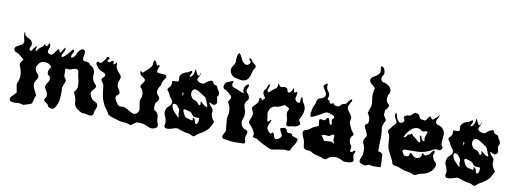

<svg xmlns="http://www.w3.org/2000/svg" viewBox="-67 -1293 4505 1682"><g transform="rotate(10 2185.5 -452.0)"><path d="M173.8 -22.5Q155.3 -27.8 136.2 -27.8Q126.5 -27.8 116.7 -26.4Q109.4 -25.4 102.5 -25.4Q80.6 -25.4 60.5 -33.7Q56.2 -43 56.2 -51.3Q56.2 -66.4 70.8 -79.6Q93.8 -99.6 106 -117.7Q102.1 -143.1 96.2 -168.9Q94.2 -176.8 94.2 -184.6Q94.2 -202.6 105 -219.7Q112.3 -244.1 112.3 -269Q112.3 -277.8 111.3 -286.6Q107.9 -320.8 92.3 -351.1Q89.4 -358.4 89.4 -365.7Q89.4 -375 94.7 -383.3Q105 -397.5 114.7 -410.2Q95.7 -427.2 75.7 -443.8Q55.2 -460 30.3 -467.3Q21 -477.5 20 -485.8Q19.5 -488.3 19.5 -490.2Q19.5 -496.1 22.9 -501.5Q30.3 -514.2 49.3 -522.5Q68.4 -531.2 80.6 -540Q93.8 -553.2 93.8 -568.8Q93.8 -576.2 90.8 -584Q82.5 -608.4 82.5 -630.9Q78.6 -648.9 85 -648.9Q85.4 -648.9 85.4 -648.4Q92.8 -647.5 91.3 -629.9Q95.2 -621.6 101.6 -616.7Q107.9 -611.8 115.2 -607.9Q128.9 -601.1 142.6 -593.8Q156.2 -586.4 160.2 -566.4Q168 -554.7 158.7 -538.1Q149.4 -521.5 150.4 -509.8Q150.9 -504.9 154.8 -501.5Q159.2 -498.5 168.9 -497.6Q176.8 -512.2 187 -525.4Q197.3 -538.1 210.4 -548.8Q212.9 -548.8 207.5 -529.8Q202.1 -511.2 206.1 -505.9Q207.5 -503.9 210.4 -504.9Q213.4 -505.9 218.3 -510.3Q228.5 -531.7 250 -544.9Q271 -557.6 274.9 -581.5Q283.2 -561.5 291.5 -561.5Q294.4 -561.5 296.9 -564Q308.1 -573.2 310.5 -591.3Q318.8 -587.9 321.8 -582.5Q324.7 -576.7 324.7 -570.3Q324.7 -555.2 316.4 -537.1Q312.5 -528.3 312.5 -520.5Q312.5 -512.2 316.9 -505.9Q331.5 -495.1 342.8 -495.1Q355 -495.1 363.8 -506.8Q380.9 -529.8 395 -549.3Q406.2 -558.1 410.2 -545.9Q413.6 -533.2 418.5 -529.3Q420.9 -527.3 423.8 -529.3Q426.8 -530.8 431.6 -538.6Q437.5 -549.3 450.7 -569.3Q455.6 -577.1 458.5 -577.1Q460.9 -577.1 460.9 -569.3Q460.9 -564.9 460 -557.1Q457 -543.9 442.9 -519.5Q436.5 -509.3 436.5 -502.4Q436.5 -493.7 447.3 -491.7Q472.2 -507.3 491.2 -530.3Q510.3 -553.7 528.3 -575.2Q538.1 -568.4 538.1 -559.1Q538.1 -553.2 533.7 -545.9Q522.9 -528.8 520 -516.1Q518.6 -510.7 521 -506.3Q522.9 -502.4 531.7 -500.5Q556.2 -516.1 566.4 -544.9Q576.2 -573.7 601.1 -587.4Q612.8 -590.3 619.6 -587.9Q626.5 -585.9 629.4 -580.1Q633.8 -572.3 633.8 -561Q633.8 -552.7 631.3 -542.5Q627.4 -524.4 627.4 -511.7Q627.4 -507.3 627.9 -503.4Q631.3 -490.7 645.5 -489.7Q660.2 -489.3 673.3 -485.8Q680.7 -483.9 686.5 -479.5Q692.4 -475.1 694.3 -465.3Q720.2 -457.5 732.9 -436Q742.7 -419.9 742.7 -400.4Q742.7 -394 741.7 -387.2Q741.2 -380.9 741.2 -375Q741.2 -354.5 749 -337.4Q759.8 -314.9 778.8 -298.3Q780.8 -292.5 780.8 -287.1Q780.8 -275.4 771.5 -266.6Q758.8 -254.4 750.5 -240.7Q745.6 -232.9 744.6 -224.6Q744.1 -215.8 750.5 -204.6Q756.3 -184.1 772.5 -169.9Q788.1 -155.8 807.6 -148.9Q816.4 -142.1 818.8 -134.3Q820.8 -128.9 820.8 -123Q820.8 -120.6 820.3 -118.2Q818.4 -102.5 809.6 -85.9Q802.7 -72.3 802.7 -58.6Q802.7 -56.2 802.7 -53.7Q801.8 -43.5 796.9 -38.6Q792 -33.2 785.2 -31.2Q778.8 -29.8 772 -29.8Q759.8 -29.8 745.1 -34.2Q729.5 -38.6 717.3 -38.6Q710.9 -38.6 705.6 -37.6Q675.3 -47.4 648.4 -71.3Q624 -93.3 624 -124.5Q624 -127.9 624.5 -131.3Q621.6 -151.9 614.3 -171.4Q606.9 -190.9 599.6 -210.4Q614.3 -222.7 620.6 -239.3Q625.5 -252.4 625.5 -266.1Q625.5 -270.5 625 -274.9Q624 -304.7 615.7 -333Q607.4 -360.8 606.4 -391.1Q602.5 -402.8 595.7 -406.7Q589.4 -410.6 581.1 -410.2Q565.4 -409.7 546.4 -400.9Q533.7 -395 522.5 -395Q517.1 -395 512.2 -396.5Q501.5 -397.9 494.1 -396Q486.8 -393.6 490.7 -380.4Q491.2 -368.2 491.2 -354.5Q491.2 -349.1 491.2 -338.9Q491.2 -319.8 507.3 -307.1Q511.2 -299.3 511.2 -291.5Q510.7 -283.7 507.3 -275.9Q500 -259.8 494.1 -243.2Q490.7 -234.4 489.7 -225.1Q488.3 -215.8 491.7 -206.1Q491.7 -198.2 491.7 -190.4Q491.7 -158.7 488.8 -127Q485.4 -86.9 463.4 -52.7Q455.1 -30.3 432.6 -30.3Q429.7 -30.3 426.3 -30.8Q398.4 -33.7 392.1 -58.6Q384.3 -68.8 371.6 -75.2Q358.4 -81.5 354.5 -90.3Q352.5 -95.2 355 -101.6Q356.9 -107.9 365.7 -116.7Q370.6 -128.9 370.6 -140.1Q370.6 -153.8 363.3 -165.5Q349.6 -188 339.4 -209.5Q347.7 -232.9 362.8 -255.9Q371.1 -268.6 371.1 -282.2Q371.1 -293.9 365.2 -306.2Q343.8 -317.4 343.8 -336.9Q343.8 -336.9 343.8 -340.3Q345.7 -362.8 358.9 -380.4Q370.1 -390.1 360.4 -396.5Q351.1 -403.3 344.7 -409.7Q325.2 -420.9 299.3 -420.9Q295.4 -420.9 291.5 -420.4Q261.2 -418.5 248.5 -391.6Q234.4 -375.5 234.4 -356.4Q234.4 -351.1 235.4 -345.7Q240.7 -320.8 261.7 -305.7Q269 -293.9 269 -283.2Q269 -271.5 260.3 -260.3Q243.2 -238.8 241.7 -215.3Q242.2 -189.9 254.9 -167.5Q267.6 -145 277.8 -122.6Q271 -104 265.1 -85Q258.8 -65.9 255.9 -46.4Q239.3 -36.6 218.8 -31.2Q197.8 -25.4 179.7 -19Q177.7 -20 173.8 -22.5Z M1117.2 -15.1Q1093.8 -22 1069.3 -22.5Q1043.9 -22.9 1020.5 -31.7Q998 -39.1 974.6 -45.4Q951.2 -51.8 931.6 -64.5Q917 -93.3 896.5 -119.1Q877 -145 866.2 -176.8Q854.5 -208.5 850.6 -241.7Q846.7 -275.4 842.8 -308.6Q839.8 -321.3 830.1 -333.5Q819.3 -345.2 817.4 -356.4Q816.4 -362.8 820.3 -368.7Q823.2 -374.5 833 -380.4Q840.8 -388.2 842.8 -394.5Q844.7 -400.9 841.8 -405.8Q836.9 -417.5 817.4 -424.3Q797.9 -431.2 787.1 -439Q774.4 -448.2 756.8 -473.1Q749 -483.4 749 -490.7Q749 -491.2 749 -491.7Q749 -502 763.7 -507.3Q773.4 -499.5 782.2 -499.5Q792 -499.5 800.8 -510.3Q817.4 -530.3 826.2 -545.9Q829.1 -566.4 847.7 -560.1Q865.2 -553.7 846.7 -539.6Q835.9 -519 851.6 -518.1Q866.2 -517.6 876 -530.8Q893.6 -542.5 895.5 -529.3Q896.5 -516.1 898.4 -506.3Q910.2 -506.3 918.9 -522Q926.8 -537.1 928.7 -512.7Q927.7 -506.8 927.7 -501Q927.7 -483.4 938.5 -468.8Q951.2 -449.2 965.8 -432.1Q974.6 -424.8 977.5 -417.5Q980.5 -409.7 980.5 -401.9Q978.5 -387.2 970.7 -371.1Q965.8 -359.4 965.8 -347.2Q965.8 -343.3 965.8 -339.4Q965.8 -336.4 965.8 -333.5Q965.8 -320.3 974.6 -308.1Q986.3 -293 992.2 -278.8Q994.1 -271 993.2 -263.7Q991.2 -255.9 983.4 -248.5Q965.8 -241.2 965.8 -226.6Q965.8 -221.2 967.8 -214.8Q976.6 -190.9 989.3 -177.2Q998 -158.2 1013.7 -154.3Q1019.5 -152.8 1026.4 -152.8Q1036.1 -152.8 1046.9 -156.2Q1069.3 -148.9 1090.8 -137.7Q1111.3 -127 1130.9 -114.7Q1139.6 -110.8 1148.4 -110.8Q1163.1 -110.8 1175.8 -123Q1191.4 -138.2 1191.4 -157.2Q1191.4 -162.1 1190.4 -167.5Q1185.5 -190.9 1181.6 -216.3Q1180.7 -221.7 1180.7 -227.1Q1180.7 -246.6 1190.4 -264.2Q1193.4 -276.9 1193.4 -289.1Q1193.4 -299.3 1191.4 -309.6Q1186.5 -332.5 1168 -348.1Q1160.2 -362.3 1168.9 -373.5Q1177.7 -385.3 1185.5 -397Q1190.4 -403.8 1192.4 -410.6Q1194.3 -417.5 1191.4 -425.3Q1176.8 -438.5 1159.2 -449.7Q1142.6 -460 1142.6 -482.4Q1142.6 -484.4 1142.6 -486.3Q1144.5 -496.6 1149.4 -489.7Q1154.3 -482.4 1160.2 -480Q1163.1 -479 1166 -480.5Q1168.9 -481.4 1170.9 -486.3Q1189.5 -503.9 1210 -522Q1230.5 -539.6 1239.3 -564.9Q1238.3 -569.3 1238.3 -573.7Q1238.3 -584 1242.2 -596.7Q1245.1 -604.5 1249 -604.5Q1253.9 -604.5 1261.7 -591.3Q1266.6 -581.1 1273.4 -567.4Q1280.3 -553.7 1291 -573.2Q1304.7 -565.4 1293.9 -546.4Q1285.2 -528.8 1285.2 -516.1Q1285.2 -507.8 1290 -503.9Q1293.9 -500 1305.7 -499.5Q1319.3 -497.6 1338.9 -497.6Q1342.8 -497.6 1346.7 -497.6Q1346.7 -497.6 1347.7 -497.6Q1370.1 -497.6 1374 -474.6Q1360.4 -456.5 1350.6 -438Q1340.8 -418.9 1338.9 -396Q1323.2 -378.4 1316.4 -352.1Q1314.5 -345.7 1314.5 -339.4Q1314.5 -320.3 1330.1 -306.2Q1343.8 -295.4 1343.8 -280.3Q1343.8 -275.9 1342.8 -271.5Q1336.9 -250.5 1319.3 -240.7Q1314.5 -216.8 1314.5 -194.3Q1314.5 -170.4 1337.9 -164.1Q1359.4 -142.1 1359.4 -111.8Q1359.4 -81.5 1372.1 -55.7Q1374 -50.3 1374 -45.4Q1374 -27.8 1353.5 -19.5Q1336.9 -12.2 1322.3 -12.2Q1315.4 -12.2 1308.6 -14.2Q1283.2 -25.9 1256.8 -35.2Q1236.3 -42 1215.8 -42Q1209 -42 1202.1 -41Q1193.4 -43.5 1185.5 -40.5Q1177.7 -37.6 1170.9 -32.2Q1158.2 -22.9 1146.5 -13.7Q1141.6 -9.3 1134.8 -9.3Q1127 -9.3 1117.2 -15.1Z M1673.3 -16.1Q1655.8 -24.9 1635.3 -26.4Q1614.7 -27.8 1597.2 -35.2Q1578.6 -40 1558.1 -48.3Q1549.3 -51.8 1540.5 -51.8Q1528.8 -51.8 1518.1 -45.9Q1500.5 -40 1481 -35.6Q1471.2 -33.7 1461.4 -33.2Q1451.7 -33.2 1441.9 -35.6Q1431.2 -43.5 1431.2 -55.7Q1431.2 -60.1 1432.1 -65.4Q1436 -76.2 1436 -86.4Q1436 -93.3 1434.1 -99.6Q1429.2 -122.6 1418.5 -145Q1412.6 -157.7 1412.6 -171.4Q1412.6 -181.6 1415.5 -191.9Q1421.4 -215.3 1441.9 -231Q1461.4 -246.6 1462.4 -271.5Q1456.5 -289.1 1443.8 -302.7Q1431.2 -315.9 1425.3 -334Q1419.4 -349.1 1406.7 -362.8Q1401.9 -368.2 1401.9 -374Q1401.9 -382.8 1412.6 -392.1Q1427.2 -403.8 1430.2 -420.9Q1431.2 -429.7 1431.2 -437.5Q1431.2 -445.3 1430.2 -453.1Q1446.8 -453.6 1470.2 -454.6Q1487.8 -455.1 1487.8 -470.2Q1487.8 -475.6 1485.8 -482.4Q1484.9 -487.3 1484.9 -491.7Q1484.9 -513.2 1502.4 -527.8Q1522.9 -545.4 1547.4 -549.3Q1556.2 -551.8 1567.9 -561.5Q1580.6 -571.3 1585.4 -569.3Q1588.4 -568.4 1588.4 -564Q1589.4 -560.1 1586.4 -550.8Q1581.5 -539.6 1574.7 -522.9Q1568.8 -505.9 1592.3 -523.4Q1605 -537.6 1608.9 -556.2Q1611.8 -574.7 1614.7 -592.8Q1622.6 -578.6 1628.4 -563.5Q1634.3 -548.8 1645 -537.1Q1645 -537.1 1647 -537.1Q1658.7 -537.1 1662.6 -558.6Q1665.5 -582.5 1666.5 -557.1Q1662.6 -540.5 1649.9 -520.5Q1645 -512.7 1645 -505.9Q1645 -495.1 1657.7 -486.3Q1673.3 -478 1692.9 -476.1Q1692.9 -476.1 1696.8 -476.1Q1713.4 -476.1 1724.1 -492.2Q1737.8 -503.4 1760.3 -513.2Q1766.1 -515.6 1771 -515.6Q1784.7 -515.6 1788.6 -494.6Q1799.3 -483.9 1814.9 -480.5Q1830.6 -477.1 1831.5 -457Q1845.2 -440.9 1852.1 -421.9Q1854 -416 1854 -410.2Q1853 -397 1842.3 -384.8Q1843.3 -367.2 1849.1 -345.2Q1850.1 -340.8 1850.1 -336.4Q1850.1 -320.3 1833.5 -312.5Q1820.8 -306.2 1805.2 -315.9Q1790.5 -326.2 1782.7 -322.8Q1789.6 -301.8 1807.1 -286.6Q1823.7 -272.5 1823.7 -251.5V-248Q1821.8 -240.7 1821.8 -232.9Q1821.8 -217.3 1828.6 -202.6Q1837.4 -180.2 1853 -163.1Q1849.1 -147.9 1839.4 -131.8Q1830.6 -115.7 1821.8 -100.6Q1806.2 -80.6 1784.7 -65.9Q1764.2 -50.8 1741.7 -39.1Q1726.1 -31.2 1711.4 -15.6Q1704.6 -7.3 1695.8 -7.3Q1695.8 -7.3 1694.8 -7.3Q1687 -7.3 1677.2 -14.2Q1676.3 -14.6 1673.3 -16.1ZM1719.2 -150.4Q1717.3 -155.8 1720.2 -164.6Q1723.1 -173.3 1716.3 -173.3Q1700.7 -174.8 1682.1 -175.3Q1663.6 -176.3 1653.8 -192.4Q1645 -210 1626.5 -215.3Q1607.9 -220.2 1591.3 -225.6Q1584.5 -228 1579.6 -227.5Q1575.7 -226.6 1573.7 -224.1Q1567.9 -215.8 1577.6 -196.8Q1586.4 -177.7 1592.3 -169.4Q1604 -154.3 1622.6 -151.4Q1641.1 -147.9 1657.7 -142.6Q1668.5 -143.6 1664.6 -160.6Q1661.6 -177.7 1675.3 -161.6Q1685.1 -156.7 1687 -140.6Q1689.9 -124 1695.8 -118.7Q1697.8 -116.2 1701.7 -117.2Q1705.6 -118.2 1711.4 -124.5Q1715.3 -129.9 1717.3 -136.7Q1718.3 -144 1719.2 -150.4ZM1538.6 -160.2Q1534.7 -172.9 1534.7 -186.5Q1534.7 -193.4 1535.6 -200.7Q1535.6 -203.6 1535.6 -206.1Q1535.6 -223.6 1519 -233.9Q1515.1 -252.4 1491.7 -258.3Q1487.8 -259.3 1483.9 -259.3Q1470.2 -259.3 1470.2 -242.7Q1470.2 -240.2 1471.2 -236.8Q1475.1 -211.4 1492.7 -191.9Q1510.3 -172.4 1527.8 -154.8Q1533.7 -147.5 1538.6 -148.9Q1542.5 -150.4 1538.6 -160.2ZM1763.2 -309.1Q1757.3 -327.6 1750.5 -345.2Q1742.7 -362.8 1723.1 -372.1Q1702.6 -384.8 1683.1 -398.9Q1662.6 -413.1 1638.2 -415Q1616.7 -410.6 1613.8 -385.7Q1612.8 -380.9 1612.8 -376Q1612.8 -357.4 1622.6 -345.7Q1632.3 -325.7 1652.8 -320.8Q1674.3 -315.4 1686 -296.9Q1697.8 -278.3 1705.6 -286.1Q1714.4 -293.5 1707.5 -310.1Q1703.6 -321.8 1707.5 -319.3Q1712.4 -316.9 1718.3 -311.5Q1730 -302.7 1741.7 -292.5Q1753.4 -281.7 1769 -280.3Q1774.9 -286.1 1770 -294.4Q1765.1 -303.2 1763.2 -309.1ZM1544.4 -367.2Q1532.7 -371.6 1537.6 -355.5Q1542.5 -339.4 1544.4 -337.9Q1544.4 -345.2 1546.4 -352.5Q1547.4 -360.4 1544.4 -367.2Z M2018.1 -21.5Q2000.5 -28.8 1975.1 -28.8Q1975.1 -28.8 1974.1 -28.8Q1948.7 -28.8 1945.8 -52.7Q1952.6 -72.8 1963.4 -91.3Q1969.2 -102.1 1969.2 -113.8Q1969.2 -122.6 1966.3 -132.3Q1963.4 -162.1 1960.4 -192.4Q1959.5 -199.7 1959.5 -206.5Q1959.5 -229 1966.3 -251.5Q1968.3 -262.7 1968.3 -273.9Q1968.3 -286.6 1966.3 -298.8Q1962.4 -322.8 1950.7 -343.8Q1944.8 -351.1 1944.8 -357.9Q1944.8 -363.8 1948.7 -369.6Q1957.5 -381.3 1962.4 -392.6Q1964.4 -397.5 1964.4 -401.9Q1963.4 -406.7 1959.5 -411.6Q1943.8 -426.3 1928.2 -441.4Q1911.6 -456.1 1890.1 -462.4Q1881.3 -471.2 1881.3 -483.4Q1881.3 -491.2 1885.3 -501Q1894 -524.4 1913.6 -529.3Q1922.4 -530.3 1937 -538.6Q1947.8 -543.9 1953.6 -543.9Q1953.6 -543.9 1954.6 -543.9Q1956.5 -543.9 1957.5 -543.5Q1959.5 -542 1959.5 -537.6Q1959.5 -533.2 1955.6 -524.4Q1952.6 -518.1 1952.6 -513.2Q1952.6 -510.7 1953.6 -508.8Q1954.6 -502.4 1960.4 -497.6Q1970.2 -488.8 1987.8 -484.4Q2004.4 -480 2015.1 -473.1Q2023.9 -471.2 2039.6 -462.9Q2051.3 -457 2057.1 -457Q2059.1 -457 2061 -457.5Q2064 -458.5 2064 -462.4Q2063 -466.3 2059.1 -475.1Q2058.1 -481 2058.1 -487.3Q2058.1 -501.5 2065.9 -515.1Q2077.6 -535.6 2098.1 -539.6Q2099.1 -535.2 2099.1 -530.8Q2099.1 -516.1 2090.3 -500Q2085.4 -492.2 2085.4 -484.9Q2085.4 -472.2 2098.1 -460.4Q2112.8 -445.8 2116.7 -426.8Q2117.7 -423.3 2117.7 -420.4Q2117.7 -405.3 2102.1 -392.1Q2090.3 -376 2090.3 -358.4Q2090.3 -352.1 2091.3 -345.7Q2097.2 -320.8 2106 -298.8Q2106.9 -289.6 2106.9 -280.3Q2106.9 -267.1 2104 -254.4Q2099.1 -232.4 2092.3 -211.4Q2092.3 -209 2092.3 -206.5Q2092.3 -186 2103 -168.5Q2114.7 -149.4 2138.2 -143.6Q2156.7 -136.2 2156.7 -122.1Q2155.8 -118.2 2154.8 -113.8Q2148.9 -92.8 2145 -75.7Q2146 -61 2151.9 -40.5Q2152.8 -36.6 2152.8 -33.7Q2152.8 -21 2131.3 -21Q2131.3 -21 2130.4 -21Q2102.1 -19.5 2073.7 -19.5Q2045.4 -19.5 2018.1 -21.5ZM1984.9 -572.3Q1958.5 -574.7 1940.9 -590.8Q1924.3 -606.9 1919.4 -630.9Q1918.5 -634.3 1918.5 -637.7Q1918.5 -656.7 1930.2 -672.4Q1943.8 -690.4 1949.7 -710.4Q1948.7 -720.2 1948.7 -730Q1948.7 -742.7 1950.7 -756.3Q1952.6 -780.8 1968.3 -797.4Q1986.8 -776.4 1997.6 -749.5Q2008.3 -722.2 2033.7 -707.5Q2040.5 -704.6 2046.4 -704.6Q2060.1 -704.6 2070.8 -717.3Q2077.6 -725.1 2077.6 -732.4Q2077.6 -742.7 2064.9 -752.4Q2063 -759.8 2063 -763.7Q2063 -768.6 2065.9 -768.6Q2068.8 -768.6 2072.8 -766.1Q2087.4 -757.3 2089.4 -745.1Q2103 -731 2120.6 -717.8Q2129.4 -710.9 2129.4 -702.1Q2129.4 -692.9 2119.6 -681.2Q2107.9 -662.1 2104 -640.1Q2100.1 -618.2 2089.4 -598.6Q2078.6 -576.2 2055.2 -568.4Q2045.4 -565.4 2035.6 -564.5H2029.8Q2019 -564.5 2008.3 -567.4Q2002.4 -568.8 1996.6 -569.8Q1990.7 -570.8 1984.9 -572.3Z M2319.3 -41Q2300.3 -50.8 2281.7 -61Q2263.2 -71.3 2246.1 -83Q2231.9 -83 2218.3 -88.9Q2210.9 -91.8 2210.9 -98.6Q2210.9 -104 2215.8 -112.3Q2211.4 -137.7 2197.3 -159.2Q2182.6 -180.7 2164.1 -197.8Q2154.8 -207 2154.8 -217.8Q2154.8 -223.6 2157.2 -229.5Q2164.6 -246.6 2169.9 -261.7Q2176.3 -275.4 2176.3 -288.1Q2176.3 -296.4 2173.8 -303.7Q2166.5 -324.2 2157.7 -342.8Q2168.9 -361.3 2187.5 -378.4Q2206.1 -395.5 2209.5 -420.4Q2208.5 -425.3 2208.5 -428.7Q2208.5 -439.9 2216.3 -439.9Q2216.3 -439.9 2217.8 -439.9Q2229 -438.5 2232.9 -423.3Q2233.9 -422.9 2234.9 -422.9Q2238.3 -422.9 2241.7 -428.2Q2246.6 -435.1 2251 -438Q2257.3 -440.9 2257.3 -444.8Q2257.3 -446.8 2255.9 -448.2Q2251.5 -454.1 2248.5 -460Q2238.3 -472.7 2234.9 -489.3Q2234.4 -492.7 2234.4 -496.1Q2234.4 -508.8 2244.1 -519Q2256.3 -529.3 2260.3 -548.8Q2264.2 -567.9 2276.9 -572.3Q2279.3 -566.4 2279.3 -560.1Q2279.3 -547.9 2271.5 -532.2Q2267.1 -523.4 2267.1 -516.6Q2267.1 -505.4 2279.8 -501Q2295.4 -513.2 2310.1 -527.3Q2324.2 -541 2341.8 -550.3Q2348.6 -560.1 2349.1 -571.8Q2349.6 -583 2349.6 -594.2Q2357.4 -586.4 2363.8 -577.1Q2370.1 -567.9 2380.9 -564.5Q2391.6 -571.3 2405.3 -571.3Q2411.6 -571.3 2418.5 -569.8Q2439.5 -564.5 2439.5 -542.5Q2439.5 -542 2439.5 -541.5Q2445.8 -529.3 2453.6 -529.3Q2460 -529.3 2467.8 -537.6Q2484.9 -556.2 2484.9 -570.8Q2487.3 -572.3 2489.3 -572.3Q2494.6 -572.3 2494.6 -561.5Q2494.6 -546.9 2500 -540.5Q2501.5 -538.6 2504.9 -538.6Q2507.8 -539.1 2512.7 -542Q2520 -547.9 2523.9 -547.9Q2528.3 -547.9 2528.3 -540Q2528.3 -537.1 2527.8 -532.7Q2524.4 -508.3 2521 -499.5Q2519.5 -495.1 2519.5 -490.7Q2519.5 -478.5 2531.2 -466.8Q2542.5 -456.5 2553.2 -456.5Q2558.1 -456.5 2562.5 -458.5Q2565.9 -467.3 2565.9 -485.4Q2565.9 -487.8 2565.9 -490.2Q2565.9 -507.8 2575.2 -507.8Q2577.6 -507.8 2581.1 -506.3Q2582.5 -481.9 2596.2 -461.9Q2609.9 -441.9 2615.2 -418.9Q2615.7 -413.6 2615.7 -408.2Q2615.7 -385.7 2607.9 -364.7Q2598.1 -337.9 2585.4 -313.5Q2585.4 -312 2585.4 -310.5Q2585.4 -298.8 2596.2 -286.1Q2600.6 -281.2 2600.6 -276.4Q2600.6 -268.6 2588.4 -261.2Q2569.8 -246.6 2546.9 -245.1Q2523.4 -243.7 2502.4 -237.3Q2501 -237.3 2499.5 -237.3Q2479.5 -237.3 2479.5 -256.3Q2479.5 -269 2480 -294.4Q2476.1 -314.5 2470.2 -334.5Q2468.3 -341.3 2468.3 -348.6Q2468.3 -361.8 2475.1 -375Q2480.5 -381.8 2480.5 -387.2Q2480.5 -393.6 2473.1 -397.5Q2459.5 -404.8 2449.2 -410.6Q2444.8 -415 2439.9 -415Q2438.5 -415 2437 -414.6Q2431.2 -413.6 2425.3 -409.2Q2408.7 -400.4 2390.6 -393.6Q2375 -388.2 2358.4 -388.2Q2358.4 -388.2 2353 -388.2Q2325.2 -380.9 2310.1 -352.1Q2301.3 -335 2301.3 -318.8Q2301.3 -307.6 2305.2 -296.4Q2308.1 -284.7 2309.6 -260.7Q2310.5 -247.6 2316.9 -247.6Q2322.3 -247.6 2331.1 -256.3Q2335.4 -266.6 2342.3 -267.1Q2342.3 -267.1 2342.8 -267.1Q2345.7 -267.1 2345.7 -264.2Q2345.7 -261.2 2342.3 -254.4Q2334.5 -235.4 2325.2 -214.4Q2321.8 -206.5 2321.8 -198.7Q2321.8 -185.5 2331.5 -173.3Q2337.4 -162.1 2351.1 -152.3Q2356 -148.9 2359.9 -148.9Q2367.2 -148.9 2371.6 -160.2Q2386.7 -159.2 2389.6 -142.6Q2392.6 -126.5 2399.4 -115.7Q2402.8 -111.3 2407.2 -109.4Q2409.2 -108.4 2412.1 -108.4Q2415.5 -108.4 2419.4 -109.9Q2437.5 -113.8 2451.2 -129.9Q2458.5 -137.7 2458.5 -146.5Q2458.5 -146.5 2458.5 -147Q2458.5 -155.3 2451.2 -165Q2444.3 -177.2 2436 -195.8Q2434.1 -200.2 2434.1 -203.1Q2434.1 -213.9 2453.6 -214.4Q2462.4 -218.3 2469.7 -218.3Q2476.6 -218.3 2482.4 -214.8Q2494.6 -208 2495.6 -189.9Q2503.9 -180.2 2517.6 -180.2Q2521 -180.2 2524.4 -180.7Q2526.9 -181.2 2528.8 -181.2Q2543.9 -181.2 2549.3 -162.6Q2564 -153.8 2586.4 -149.4Q2601.1 -147 2601.1 -134.3Q2601.1 -127.4 2596.7 -117.2Q2589.4 -96.2 2575.2 -78.1Q2561 -60.5 2556.2 -38.1Q2545.4 -27.3 2531.2 -27.3Q2526.9 -27.3 2522 -28.3Q2513.2 -30.3 2504.4 -30.3Q2494.1 -30.3 2484.4 -27.3Q2460.9 -24.9 2438 -20.5Q2414.6 -16.1 2391.6 -12.2Q2372.1 -15.1 2354.5 -23.9Q2336.9 -32.7 2319.3 -41Z M2841.3 -16.1Q2818.4 -25.4 2794.4 -30.3Q2770.5 -34.7 2748.5 -45.9Q2731.4 -60.1 2710 -60.1Q2708 -60.1 2706.1 -60.1Q2706.1 -60.1 2703.6 -60.1Q2681.2 -60.1 2667.5 -76.2Q2662.1 -97.7 2660.2 -120.6Q2657.7 -143.1 2647 -163.6Q2638.2 -178.2 2634.3 -201.2Q2633.8 -204.1 2633.8 -208Q2633.8 -225.6 2653.3 -231.4Q2676.8 -236.3 2694.8 -251.5Q2712.9 -267.1 2734.9 -275.4Q2741.7 -278.3 2749 -281.7Q2756.3 -285.2 2763.2 -288.6Q2762.2 -303.2 2759.3 -318.4Q2755.9 -333 2760.7 -347.2Q2767.1 -348.6 2773.4 -348.6Q2782.7 -348.6 2793 -345.7Q2795.9 -344.7 2798.8 -344.7Q2811.5 -344.7 2818.4 -362.8Q2825.2 -370.1 2830.1 -371.1Q2834.5 -372.1 2837.4 -369.1Q2844.7 -362.3 2847.2 -343.3Q2850.1 -323.7 2859.4 -316.9Q2877.4 -313.5 2869.6 -337.9Q2866.7 -346.7 2866.7 -353.5Q2866.7 -366.2 2876 -372.6Q2883.3 -380.4 2883.3 -386.7Q2883.3 -395 2870.6 -400.4Q2848.1 -409.7 2834.5 -414.1Q2826.2 -416.5 2818.4 -416.5Q2805.2 -416.5 2793 -409.7Q2773.9 -398.9 2756.3 -387.7Q2737.8 -377.9 2719.2 -368.2Q2700.7 -358.4 2680.7 -352.5Q2673.3 -363.3 2673.3 -377.4Q2673.3 -382.8 2674.3 -388.2Q2678.7 -408.2 2681.2 -425.8Q2685.5 -445.3 2694.8 -462.9Q2704.1 -481 2705.6 -501Q2712.9 -522.9 2734.4 -527.8Q2756.3 -533.2 2770.5 -546.9Q2777.3 -557.1 2777.3 -567.9Q2777.3 -577.6 2771.5 -586.9Q2759.3 -606.4 2750 -623.5Q2743.2 -629.4 2743.2 -636.2Q2743.2 -643.6 2751.5 -652.3Q2763.7 -665 2771 -665Q2773.4 -665 2775.4 -663.6Q2777.3 -662.1 2777.8 -658.7Q2778.3 -655.3 2776.9 -649.4Q2775.9 -643.6 2775.9 -638.2Q2775.9 -620.1 2788.6 -605Q2805.7 -585.4 2806.6 -561.5Q2800.3 -548.8 2799.3 -536.1Q2798.3 -523.4 2817.9 -523.9Q2816.9 -506.8 2829.1 -500Q2841.8 -493.7 2854 -508.8Q2857.9 -488.3 2884.8 -485.8Q2888.2 -485.4 2891.1 -485.4Q2913.1 -485.4 2921.4 -501.5Q2933.6 -513.7 2950.7 -516.1Q2968.3 -518.6 2976.6 -537.6Q2981.9 -548.3 2999.5 -563Q3005.4 -567.9 3008.3 -567.9Q3011.7 -567.9 3011.7 -562.5Q3011.7 -557.6 3009.3 -548.3Q2998 -529.3 2988.3 -506.3Q2984.9 -498.5 2984.9 -490.7Q2984.9 -476.6 2997.1 -463.4Q3009.8 -447.3 3022.9 -427.7Q3030.8 -416.5 3030.8 -403.8Q3030.8 -395 3026.9 -385.7Q3024.9 -378.9 3024.9 -372.6Q3024.9 -360.8 3030.8 -348.6Q3039.6 -330.1 3046.4 -313Q3052.7 -296.9 3069.3 -279.8Q3076.2 -272.9 3076.2 -266.1Q3076.2 -256.3 3062 -247.6Q3052.2 -232.9 3052.2 -215.8Q3052.2 -209.5 3053.7 -203.1Q3058.1 -179.2 3074.2 -162.6Q3075.7 -152.3 3072.3 -136.2Q3068.4 -120.1 3073.7 -114.3Q3076.2 -111.8 3081.1 -112.3Q3085.9 -112.3 3094.7 -117.2Q3103.5 -130.9 3112.3 -128.4Q3117.2 -127.4 3117.2 -121.1Q3117.2 -116.7 3114.3 -109.9Q3106.4 -97.7 3106.4 -85.4Q3106.4 -79.1 3108.4 -72.8Q3114.3 -54.7 3116.2 -36.6Q3102.1 -21.5 3080.1 -19.5Q3058.6 -17.1 3039.1 -17.1Q3019.5 -22.5 3001.5 -32.7Q2983.4 -42.5 2962.4 -43Q2957 -43.5 2952.1 -43.5Q2935.1 -43.5 2918 -38.6Q2896 -32.7 2881.3 -15.1Q2874 -9.3 2864.3 -9.3Q2862.8 -9.3 2861.3 -9.8Q2850.1 -10.7 2841.3 -16.1ZM2914.6 -178.7Q2908.2 -188 2911.1 -206.1Q2914.6 -224.1 2909.7 -231.4Q2907.7 -234.9 2902.8 -234.9Q2898.4 -234.9 2890.1 -230.5Q2876 -215.8 2857.4 -215.8Q2851.6 -215.8 2845.2 -217.3Q2837.4 -219.2 2830.1 -219.2Q2813.5 -219.2 2799.3 -209Q2808.6 -203.6 2815.4 -192.9Q2822.3 -182.1 2828.1 -172.4Q2831.1 -163.1 2839.4 -166Q2848.1 -168.9 2855 -168Q2870.1 -169.4 2887.2 -170.9Q2888.7 -170.9 2890.1 -170.9Q2905.3 -170.9 2914.6 -157.2Q2921.4 -156.2 2918 -165.5Q2915 -174.8 2914.6 -178.7Z M3189.5 -25.4Q3178.2 -28.8 3173.3 -34.7Q3168.5 -40.5 3168.5 -47.9Q3167.5 -61.5 3175.8 -77.6Q3184.1 -93.8 3186 -106.9Q3189 -123 3189 -139.2Q3189 -150.4 3187.5 -161.6Q3183.6 -189.5 3169.4 -213.4Q3168.9 -217.8 3168.9 -222.2Q3168.9 -240.7 3182.6 -255.9Q3191.9 -265.6 3191.9 -277.8Q3191.9 -288.1 3185.1 -300.3Q3175.8 -321.8 3163.6 -344.7Q3160.2 -351.1 3160.2 -356.9Q3160.2 -372.1 3183.6 -383.3Q3189 -397 3189 -411.1Q3189 -420.9 3186.5 -430.7Q3180.7 -454.6 3165.5 -472.7Q3170.9 -497.1 3180.7 -521.5Q3187.5 -538.6 3187.5 -557.1Q3187.5 -564.5 3186.5 -571.8Q3182.6 -597.2 3180.2 -623Q3179.7 -629.9 3179.7 -636.7Q3179.7 -655.8 3184.6 -674.3Q3184.1 -682.1 3188 -691.4Q3191.9 -700.2 3183.6 -705.1Q3170.4 -718.3 3154.3 -730.5Q3138.2 -742.7 3135.7 -763.2Q3140.1 -785.2 3162.6 -796.4Q3184.6 -807.1 3199.2 -822.3Q3214.4 -835 3214.4 -851.6Q3214.4 -855 3213.9 -858.9Q3210.9 -875.5 3210.9 -890.1Q3210.9 -893.6 3210.9 -897Q3211.9 -897.5 3212.9 -897.5Q3234.4 -897.5 3244.1 -870.1Q3249 -856.4 3249 -845.2Q3249 -832.5 3243.2 -822.8Q3231.4 -809.1 3231.4 -793.9Q3231.4 -788.1 3233.4 -782.2Q3239.7 -760.7 3267.1 -760.3Q3292.5 -752.9 3314 -730.5Q3328.1 -715.3 3328.1 -696.8Q3328.1 -688.5 3325.2 -679.2Q3311 -659.2 3309.6 -630.4Q3309.6 -628.4 3309.6 -626.5Q3309.6 -600.1 3328.1 -583.5Q3336.9 -576.2 3337.9 -569.3Q3338.9 -562.5 3335.9 -556.2Q3330.6 -543.9 3318.8 -531.7Q3307.1 -519.5 3310.5 -504.4Q3308.6 -497.1 3308.6 -490.2Q3308.6 -478.5 3314.9 -469.7Q3325.7 -455.6 3333.5 -440.4Q3324.7 -418 3314.9 -395.5Q3309.6 -383.3 3309.6 -370.1Q3309.6 -359.4 3313 -347.7Q3316.9 -314.9 3316.9 -282.7Q3316.9 -268.1 3315.9 -253.4Q3314 -206.1 3313.5 -158.7Q3313.5 -158.7 3317.9 -158.7Q3333 -158.7 3344.7 -149.4Q3356 -140.1 3356 -124.5Q3356 -121.6 3355.5 -118.7Q3357.4 -95.2 3358.4 -71.8Q3358.9 -48.3 3359.9 -24.9Q3333.5 -23.4 3306.2 -22.9Q3306.2 -22.9 3302.7 -22.9Q3277.3 -22.9 3252.9 -29.8Q3237.8 -20.5 3222.7 -18.1Q3219.2 -17.6 3216.3 -17.6Q3215.3 -17.6 3214.4 -17.6Q3202.6 -17.6 3189.5 -25.4Z M3638.7 -17.6Q3616.2 -26.9 3592.8 -28.8Q3569.3 -30.8 3546.9 -41Q3531.2 -48.3 3513.7 -53.7Q3497.1 -59.1 3478.5 -59.6Q3456.1 -63 3452.1 -84Q3448.2 -105 3436.5 -120.1Q3422.9 -149.9 3407.2 -179.7Q3391.6 -210 3391.6 -244.1Q3389.6 -267.1 3387.7 -291.5Q3386.7 -315.4 3372.1 -335Q3368.2 -342.3 3368.2 -348.6Q3368.2 -358.4 3377 -367.2Q3390.6 -381.8 3398.4 -395.5Q3409.2 -408.7 3422.9 -422.4Q3428.7 -428.2 3428.7 -435.5Q3428.7 -444.3 3419.9 -454.6Q3414.1 -468.3 3405.3 -488.3Q3402.3 -494.1 3402.3 -499Q3402.3 -510.3 3418 -515.1Q3418.9 -496.1 3425.8 -477.5Q3433.6 -459 3448.2 -445.8Q3454.1 -438.5 3461.9 -438.5Q3469.7 -438.5 3480.5 -445.3Q3494.1 -454.6 3494.1 -464.8Q3494.1 -469.7 3491.2 -474.6Q3483.4 -484.4 3483.4 -491.7Q3483.4 -500.5 3494.1 -505.9Q3508.8 -514.6 3523.4 -514.6Q3526.4 -514.6 3529.3 -514.2Q3546.9 -520 3560.5 -537.6Q3568.4 -547.9 3580.1 -547.9Q3587.9 -547.9 3596.7 -543Q3610.4 -541 3614.3 -528.8Q3618.2 -516.6 3625 -507.8Q3627.9 -502.9 3633.8 -500.5Q3637.7 -499 3641.6 -499Q3645.5 -499 3649.4 -500Q3658.2 -496.1 3665 -496.1Q3678.7 -496.1 3685.5 -510.7Q3695.3 -532.7 3712.9 -539.6Q3719.7 -529.3 3727.5 -519.5Q3731.4 -515.6 3735.4 -515.6Q3741.2 -515.6 3749 -524.9Q3760.7 -533.2 3773.4 -545.4Q3785.2 -557.1 3790 -568.8Q3790 -549.3 3777.3 -532.2Q3768.6 -519.5 3768.6 -505.4Q3768.6 -500.5 3769.5 -495.1Q3778.3 -477.5 3797.9 -475.1Q3816.4 -472.2 3829.1 -458.5Q3844.7 -444.3 3850.6 -424.3Q3854.5 -412.6 3854.5 -400.4Q3854.5 -392.6 3852.5 -384.3Q3852.5 -364.7 3849.6 -344.7Q3848.6 -337.9 3848.6 -331.1Q3848.6 -317.9 3852.5 -305.2Q3863.3 -295.4 3863.3 -285.6Q3862.3 -279.3 3857.4 -272Q3848.6 -260.3 3836.9 -260.3Q3831.1 -260.3 3824.2 -263.2Q3818.4 -264.2 3813.5 -264.2Q3795.9 -264.2 3781.2 -253.9Q3761.7 -240.7 3741.2 -234.4Q3696.3 -215.8 3648.4 -215.3Q3600.6 -215.3 3552.7 -214.4Q3548.8 -215.3 3544.9 -215.3Q3533.2 -215.3 3526.4 -206.1Q3523.4 -201.7 3523.4 -196.8Q3523.4 -189.5 3532.2 -181.2Q3537.1 -160.2 3562.5 -159.2Q3563.5 -159.2 3564.5 -159.2Q3588.9 -159.2 3588.9 -180.2Q3589.8 -189 3591.8 -192.4Q3593.8 -194.3 3595.7 -194.3H3597.7Q3606.4 -191.9 3618.2 -177.7Q3629.9 -163.6 3639.6 -163.1Q3647.5 -159.7 3655.3 -159.7Q3666 -159.7 3677.7 -166.5Q3695.3 -175.3 3695.3 -191.9Q3695.3 -195.3 3694.3 -199.2Q3697.3 -211.9 3701.2 -211.9Q3704.1 -211.9 3707 -208Q3714.8 -197.3 3724.6 -194.3Q3726.6 -193.8 3727.5 -193.8Q3729.5 -193.8 3731.4 -194.8Q3734.4 -196.3 3737.3 -201.2Q3758.8 -204.1 3768.6 -222.2Q3778.3 -240.7 3793.9 -251Q3802.7 -247.1 3802.7 -238.3Q3802.7 -231.9 3798.8 -223.1Q3793.9 -212.9 3793.9 -204.1Q3793.9 -194.8 3799.8 -187.5Q3804.7 -167.5 3822.3 -152.8Q3834 -143.6 3834 -130.4Q3834 -123 3830.1 -114.3Q3819.3 -77.1 3786.1 -56.2Q3752.9 -34.7 3716.8 -30.3Q3696.3 -26.9 3677.7 -14.6Q3669.9 -9.3 3661.1 -9.3Q3650.4 -9.3 3638.7 -17.6ZM3661.1 -302.2Q3662.1 -304.7 3662.1 -308.1Q3662.1 -319.3 3653.3 -337.9Q3649.4 -346.2 3649.4 -351.1Q3649.4 -357.9 3657.2 -357.9Q3660.2 -357.9 3663.1 -357.4Q3663.1 -356.4 3663.1 -355.5Q3663.1 -343.8 3674.8 -325.7Q3681.6 -314.5 3688.5 -314.5Q3693.4 -314.5 3698.2 -320.8Q3694.3 -331.1 3694.3 -340.3Q3695.3 -340.8 3695.3 -341.8Q3695.3 -351.6 3698.2 -361.3Q3706.1 -380.9 3712.9 -399.4Q3706.1 -404.8 3697.3 -404.8Q3690.4 -404.8 3682.6 -400.9Q3676.8 -397.9 3670.9 -397.9Q3660.2 -397.9 3651.4 -408.7Q3635.7 -418.9 3618.2 -418.9Q3611.3 -418.9 3605.5 -417.5Q3581.1 -412.6 3563.5 -395.5Q3546.9 -380.9 3533.2 -362.3Q3519.5 -344.2 3512.7 -323.2Q3517.6 -319.8 3521.5 -319.8Q3527.3 -319.8 3530.3 -326.2Q3537.1 -337.4 3544.9 -345.7Q3548.8 -349.1 3553.7 -351.1Q3555.7 -352.1 3558.6 -352.1Q3560.5 -352.1 3563.5 -351.6Q3571.3 -362.3 3576.2 -362.3Q3577.1 -362.3 3579.1 -361.3Q3585 -357.4 3590.8 -345.2Q3608.4 -336.4 3623 -321.8Q3637.7 -307.1 3654.3 -297.4Q3654.3 -297.4 3655.3 -297.4Q3657.2 -297.4 3658.2 -298.8Q3660.2 -300.3 3661.1 -302.2Z M4171.9 -16.1Q4154.3 -24.9 4133.8 -26.4Q4113.3 -27.8 4095.7 -35.2Q4077.1 -40 4056.6 -48.3Q4047.9 -51.8 4039.1 -51.8Q4027.3 -51.8 4016.6 -45.9Q3999 -40 3979.5 -35.6Q3969.7 -33.7 3960 -33.2Q3950.2 -33.2 3940.4 -35.6Q3929.7 -43.5 3929.7 -55.7Q3929.7 -60.1 3930.7 -65.4Q3934.6 -76.2 3934.6 -86.4Q3934.6 -93.3 3932.6 -99.6Q3927.7 -122.6 3917 -145Q3911.1 -157.7 3911.1 -171.4Q3911.1 -181.6 3914.1 -191.9Q3919.9 -215.3 3940.4 -231Q3960 -246.6 3960.9 -271.5Q3955.1 -289.1 3942.4 -302.7Q3929.7 -315.9 3923.8 -334Q3918 -349.1 3905.3 -362.8Q3900.4 -368.2 3900.4 -374Q3900.4 -382.8 3911.1 -392.1Q3925.8 -403.8 3928.7 -420.9Q3929.7 -429.7 3929.7 -437.5Q3929.7 -445.3 3928.7 -453.1Q3945.3 -453.6 3968.8 -454.6Q3986.3 -455.1 3986.3 -470.2Q3986.3 -475.6 3984.4 -482.4Q3983.4 -487.3 3983.4 -491.7Q3983.4 -513.2 4001 -527.8Q4021.5 -545.4 4045.9 -549.3Q4054.7 -551.8 4066.4 -561.5Q4079.1 -571.3 4084 -569.3Q4086.9 -568.4 4086.9 -564Q4087.9 -560.1 4085 -550.8Q4080.1 -539.6 4073.2 -522.9Q4067.4 -505.9 4090.8 -523.4Q4103.5 -537.6 4107.4 -556.2Q4110.4 -574.7 4113.3 -592.8Q4121.1 -578.6 4127 -563.5Q4132.8 -548.8 4143.6 -537.1Q4143.6 -537.1 4145.5 -537.1Q4157.2 -537.1 4161.1 -558.6Q4164.1 -582.5 4165 -557.1Q4161.1 -540.5 4148.4 -520.5Q4143.6 -512.7 4143.6 -505.9Q4143.6 -495.1 4156.2 -486.3Q4171.9 -478 4191.4 -476.1Q4191.4 -476.1 4195.3 -476.1Q4211.9 -476.1 4222.7 -492.2Q4236.3 -503.4 4258.8 -513.2Q4264.6 -515.6 4269.5 -515.6Q4283.2 -515.6 4287.1 -494.6Q4297.9 -483.9 4313.5 -480.5Q4329.1 -477.1 4330.1 -457Q4343.8 -440.9 4350.6 -421.9Q4352.5 -416 4352.5 -410.2Q4351.6 -397 4340.8 -384.8Q4341.8 -367.2 4347.7 -345.2Q4348.6 -340.8 4348.6 -336.4Q4348.6 -320.3 4332 -312.5Q4319.3 -306.2 4303.7 -315.9Q4289.1 -326.2 4281.2 -322.8Q4288.1 -301.8 4305.7 -286.6Q4322.3 -272.5 4322.3 -251.5V-248Q4320.3 -240.7 4320.3 -232.9Q4320.3 -217.3 4327.1 -202.6Q4335.9 -180.2 4351.6 -163.1Q4347.7 -147.9 4337.9 -131.8Q4329.1 -115.7 4320.3 -100.6Q4304.7 -80.6 4283.2 -65.9Q4262.7 -50.8 4240.2 -39.1Q4224.6 -31.2 4210 -15.6Q4203.1 -7.3 4194.3 -7.3Q4194.3 -7.3 4193.4 -7.3Q4185.5 -7.3 4175.8 -14.2Q4174.8 -14.6 4171.9 -16.1ZM4217.8 -150.4Q4215.8 -155.8 4218.8 -164.6Q4221.7 -173.3 4214.8 -173.3Q4199.2 -174.8 4180.7 -175.3Q4162.1 -176.3 4152.3 -192.4Q4143.6 -210 4125 -215.3Q4106.4 -220.2 4089.8 -225.6Q4083 -228 4078.1 -227.5Q4074.2 -226.6 4072.3 -224.1Q4066.4 -215.8 4076.2 -196.8Q4085 -177.7 4090.8 -169.4Q4102.5 -154.3 4121.1 -151.4Q4139.6 -147.9 4156.2 -142.6Q4167 -143.6 4163.1 -160.6Q4160.2 -177.7 4173.8 -161.6Q4183.6 -156.7 4185.5 -140.6Q4188.5 -124 4194.3 -118.7Q4196.3 -116.2 4200.2 -117.2Q4204.1 -118.2 4210 -124.5Q4213.9 -129.9 4215.8 -136.7Q4216.8 -144 4217.8 -150.4ZM4037.1 -160.2Q4033.2 -172.9 4033.2 -186.5Q4033.2 -193.4 4034.2 -200.7Q4034.2 -203.6 4034.2 -206.1Q4034.2 -223.6 4017.6 -233.9Q4013.7 -252.4 3990.2 -258.3Q3986.3 -259.3 3982.4 -259.3Q3968.8 -259.3 3968.8 -242.7Q3968.8 -240.2 3969.7 -236.8Q3973.6 -211.4 3991.2 -191.9Q4008.8 -172.4 4026.4 -154.8Q4032.2 -147.5 4037.1 -148.9Q4041 -150.4 4037.1 -160.2ZM4261.7 -309.1Q4255.9 -327.6 4249 -345.2Q4241.2 -362.8 4221.7 -372.1Q4201.2 -384.8 4181.6 -398.9Q4161.1 -413.1 4136.7 -415Q4115.2 -410.6 4112.3 -385.7Q4111.3 -380.9 4111.3 -376Q4111.3 -357.4 4121.1 -345.7Q4130.9 -325.7 4151.4 -320.8Q4172.9 -315.4 4184.6 -296.9Q4196.3 -278.3 4204.1 -286.1Q4212.9 -293.5 4206.1 -310.1Q4202.1 -321.8 4206.1 -319.3Q4210.9 -316.9 4216.8 -311.5Q4228.5 -302.7 4240.2 -292.5Q4252 -281.7 4267.6 -280.3Q4273.4 -286.1 4268.6 -294.4Q4263.7 -303.2 4261.7 -309.1ZM4043 -367.2Q4031.2 -371.6 4036.1 -355.5Q4041 -339.4 4043 -337.9Q4043 -345.2 4044.9 -352.5Q4045.9 -360.4 4043 -367.2Z"/></g></svg>

Font: Brazier Flame
Style: Regular
Weight: 400
Designer: Walter E Stewart
Version: 0.1